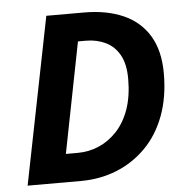

<svg xmlns="http://www.w3.org/2000/svg" viewBox="-49 -699 719 747"><g transform="rotate(-5 310.5 -326.0)"><path d="M29 0 159 -652H307Q394 -652 459 -623.5Q524 -595 559.5 -536.5Q595 -478 595 -389Q595 -297 568 -224.5Q541 -152 491.5 -102Q442 -52 377 -26Q312 0 237 0ZM188 -110H234Q278 -110 317.5 -127Q357 -144 388.5 -178Q420 -212 437.5 -262.5Q455 -313 455 -380Q455 -438 435 -473.5Q415 -509 380.5 -525.5Q346 -542 304 -542H273Z"/></g></svg>

Font: Source Sans 3
Style: Bold Italic
Weight: 700
Italic angle: -11°
Designer: Paul D. Hunt
Foundry: Adobe
Version: Version 3.052;hotconv 1.1.0;makeotfexe 2.6.0